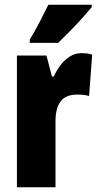

<svg xmlns="http://www.w3.org/2000/svg" viewBox="-20 -786 415 806"><path d="M322 -563Q332 -563 342 -562Q352 -561 367 -557L354 -383Q335 -389 304 -389Q256 -389 234.5 -360.5Q213 -332 213 -278V0H51V-553H175L198 -465H206Q216 -488 232.5 -510.5Q249 -533 272 -548Q295 -563 322 -563ZM365 -756Q351 -739 327.5 -712.5Q304 -686 276.5 -658Q249 -630 224 -606H105V-620Q129 -660 148 -696.5Q167 -733 183 -766H365Z"/></svg>

Font: Noto Sans ExtraCondensed Black
Style: Regular
Weight: 900
Width: 2
Designer: Monotype Design Team
Foundry: Monotype Imaging Inc.
Version: Version 2.013; ttfautohint (v1.8.4.7-5d5b)